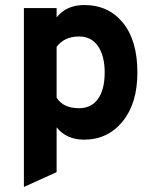

<svg xmlns="http://www.w3.org/2000/svg" viewBox="-20 -543 616 763"><path d="M314 12Q244 12 205 -37V141L75 200V-511H205V-474Q244 -523 315 -523Q411 -523 468.5 -452.5Q526 -382 526 -255Q526 -132 467 -60Q408 12 314 12ZM205 -155Q231 -113 294 -113Q343 -113 369.5 -150Q396 -187 396 -255Q396 -321 369.5 -359.5Q343 -398 294 -398Q236 -398 205 -357Z"/></svg>

Font: ReCut ExtraBold
Style: Regular
Weight: 800
Designer: Giant Group (for alternate capitals set)
Version: Version 2.002;FEAKit 1.0